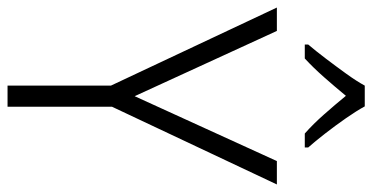

<svg xmlns="http://www.w3.org/2000/svg" viewBox="-259 -728 987 509"><g transform="rotate(90 234.5 -473.5)"><path d="M235 -337 407 -714H469L263 -277V0H207V-274L0 -714H62ZM262 -947Q274 -925 293.5 -897Q313 -869 334 -842Q355 -815 371 -797V-788H334Q309 -810 283 -839.5Q257 -869 234 -897Q211 -869 185 -839.5Q159 -810 135 -788H98V-797Q115 -817 135.5 -844Q156 -871 175.5 -898Q195 -925 207 -947Z"/></g></svg>

Font: Noto Sans Hebrew SemiCondensed Light
Style: Regular
Weight: 300
Width: 4
Designer: Monotype Design Team
Foundry: Monotype Imaging Inc.
Version: Version 2.003